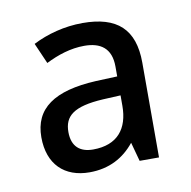

<svg xmlns="http://www.w3.org/2000/svg" viewBox="-50 -772 437 439"><g transform="rotate(-10 168.5 -552.5)"><path d="M168 -722C126 -722 85 -711 52 -694L73 -646C101 -660 131 -670 163 -670C200 -670 225 -654 225 -611V-588L175 -586C78 -581 30 -548 30 -481C30 -418 67 -383 125 -383C171 -383 205 -402 230 -433L242 -389H287V-609C287 -687 248 -722 168 -722ZM184 -542 225 -544V-520C225 -467 199 -433 142 -433C112 -433 93 -448 93 -482C93 -519 115 -538 184 -542Z"/></g></svg>

Font: Noto Sans Devanagari UI SemiCondensed
Style: Regular
Weight: 400
Width: 4
Designer: Jelle Bosma - Monotype Design Team
Foundry: Monotype Imaging Inc.
Version: Version 2.004